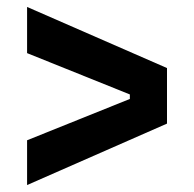

<svg xmlns="http://www.w3.org/2000/svg" viewBox="-20 -608 559 553"><path d="M58 -75V-204L354 -323V-336L58 -455V-588L461 -412V-252Z"/></svg>

Font: Bricolage Grotesque SemiBold
Style: Regular
Weight: 600
Designer: Mathieu Triay
Foundry: Atelier Triay
Version: Version 1.000;gftools[0.9.30]